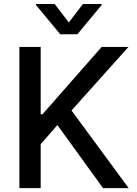

<svg xmlns="http://www.w3.org/2000/svg" viewBox="-20 -969 704 989"><path d="M79.9 -727.3H189.6V-380H198.5L503.6 -727.3H641.7L348.4 -399.9L642.8 0H510.7L275.6 -324.9L189.6 -226.2V0H79.9ZM165.5 -948.5H261.4L334.5 -853.3L407.3 -948.5H503.6V-943.2L378.6 -792.6H290.1L165.5 -943.2Z"/></svg>

Font: Cannonade Med
Style: Regular
Weight: 500
Designer: Rasmus Andersson
Foundry: rsms
Version: Version 3.012;git-f93a4a705